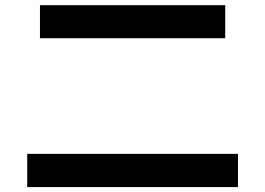

<svg xmlns="http://www.w3.org/2000/svg" viewBox="-20 -737 1040 753"><path d="M86.7 -3.3V-133.6H913.3V-3.3ZM136.7 -587.1V-716.7H863.3V-587.1Z"/></svg>

Font: M PLUS 1 Thin
Style: Regular
Weight: 100
Designer: Coji Morishita
Foundry: UNDERFOREST DESIGN
Version: Version 1.001